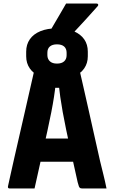

<svg xmlns="http://www.w3.org/2000/svg" viewBox="-20 -1058 640 1078"><path d="M149 -280H301Q318 -280 334.5 -280Q351 -280 367 -280L404 -289L435 -150H158Q155 -150 152.5 -151.5Q150 -153 148.5 -155.5Q147 -158 147 -161ZM174 0Q140 0 104 0Q68 0 33 0Q31 0 28.5 -1Q26 -2 25 -5Q24 -8 25 -13Q29 -31 38 -72Q47 -113 59.5 -168Q72 -223 86.5 -286Q101 -349 115.5 -412.5Q130 -476 143 -533.5Q156 -591 166 -634.5Q176 -678 181 -700Q244 -700 300 -700Q356 -700 409 -700Q413 -700 415.5 -698.5Q418 -697 419.5 -695Q421 -693 421 -689Q433 -636 447 -575.5Q461 -515 476 -447.5Q491 -380 507.5 -306.5Q524 -233 542 -153Q551 -116 560.5 -78Q570 -40 578 0Q542 0 507.5 0Q473 0 441 0Q435 0 430.5 -2Q426 -4 423 -11.5Q420 -19 416 -35Q395 -129 379 -201.5Q363 -274 351.5 -329.5Q340 -385 332 -429.5Q324 -474 318.5 -513Q313 -552 309 -590L341 -565H261L293 -590Q289 -552 283 -513Q277 -474 268 -428Q259 -382 246 -322.5Q233 -263 215 -184Q197 -105 174 0ZM301 -899Q356 -899 394.5 -882.5Q433 -866 453 -837Q473 -808 473 -768V-742Q473 -703 452.5 -673.5Q432 -644 393.5 -627.5Q355 -611 300 -611Q245 -611 206.5 -627.5Q168 -644 147.5 -673.5Q127 -703 127 -742V-768Q127 -808 147.5 -837.5Q168 -867 207 -883Q246 -899 301 -899ZM300 -809Q274 -809 260 -797Q246 -785 246 -762V-748Q246 -737 250 -728Q254 -719 261 -713Q268 -707 277.5 -704Q287 -701 300 -701Q326 -701 340 -713.5Q354 -726 354 -748V-762Q354 -773 350.5 -782Q347 -791 340 -797Q333 -803 323 -806Q313 -809 300 -809ZM351 -1038Q393 -1038 417.5 -1038Q442 -1038 465 -1038Q488 -1038 523 -1038Q529 -1038 531 -1033.5Q533 -1029 529 -1024Q510 -1003 494.5 -985.5Q479 -968 463 -950.5Q447 -933 427.5 -912Q408 -891 381 -862Q379 -860 375 -858Q371 -856 365 -856Q334 -856 314.5 -856Q295 -856 279.5 -856Q264 -856 245 -856Q263 -887 280.5 -917Q298 -947 316 -977.5Q334 -1008 351 -1038Z"/></svg>

Font: Recursive Monospace ExtraBold
Style: Regular
Weight: 800
Version: Version 1.047